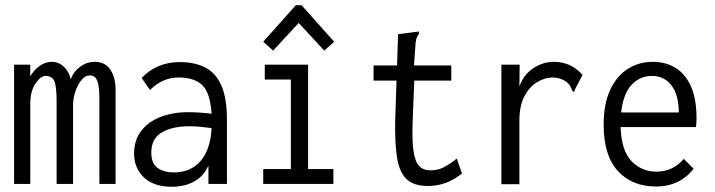

<svg xmlns="http://www.w3.org/2000/svg" viewBox="-20 -705 2740 736"><path d="M34 0V-457H96V-412Q110 -437 132 -452.5Q154 -468 178 -468Q205 -468 225 -449Q245 -430 251 -401Q262 -431 287.5 -449.5Q313 -468 343 -468Q385 -468 405 -435Q425 -402 423 -351V0H361V-324Q361 -366 356 -385Q351 -404 343 -410Q335 -416 324 -416Q307 -416 292.5 -398.5Q278 -381 269 -354.5Q260 -328 260 -302V0H197V-318Q197 -375 188 -394.5Q179 -414 154 -414Q136 -414 116 -385Q96 -356 96 -305V0Z M640 11Q569 11 531.5 -25Q494 -61 494 -116Q494 -168 521.5 -203.5Q549 -239 596 -257Q643 -275 701 -275Q721 -275 743.5 -273.5Q766 -272 791 -269Q786 -349 755.5 -378.5Q725 -408 665 -408Q603 -408 555 -360L523 -406Q581 -467 669 -467Q725 -467 765.5 -447Q806 -427 828 -378.5Q850 -330 850 -243V0H779V-70Q764 -37 740 -19.5Q716 -2 690 4.5Q664 11 640 11ZM560 -120Q560 -78 584.5 -61Q609 -44 646 -44Q711 -44 749 -88Q787 -132 791 -214Q770 -217 748 -219Q726 -221 706 -221Q641 -221 600.5 -197.5Q560 -174 560 -120Z M989 0V-57H1095V-400H995V-457H1161V-57H1258V0ZM1027 -511 989 -545 1114 -685H1136L1261 -545L1223 -511L1125 -617Z M1620 8Q1567 8 1539 -18Q1511 -44 1502 -100.5Q1493 -157 1495 -248L1500 -396H1412V-454H1502L1506 -574L1576 -583L1586 -584L1587 -577Q1582 -570 1578.5 -563Q1575 -556 1573 -539L1567 -454H1710V-396H1568L1562 -243Q1559 -168 1565 -126.5Q1571 -85 1587 -68.5Q1603 -52 1630 -52Q1660 -52 1683.5 -65Q1707 -78 1731 -97L1751 -40Q1720 -15 1687.5 -3.5Q1655 8 1620 8Z M1902 -457H1972L1971 -374Q1988 -420 2025 -444Q2062 -468 2103 -468Q2169 -468 2213 -418L2184 -362L2181 -353L2174 -356Q2171 -364 2167.5 -372Q2164 -380 2152 -391Q2127 -408 2099 -408Q2069 -408 2039.5 -390.5Q2010 -373 1990.5 -336.5Q1971 -300 1971 -242V1H1902Z M2495 10Q2403 10 2348.5 -49.5Q2294 -109 2294 -227Q2294 -307 2319 -360.5Q2344 -414 2386.5 -441Q2429 -468 2483 -468Q2531 -468 2568.5 -445.5Q2606 -423 2628 -375.5Q2650 -328 2650 -251Q2650 -242 2649.5 -234.5Q2649 -227 2648 -218H2359Q2362 -127 2401 -87Q2440 -47 2496 -47Q2560 -47 2601 -96L2639 -58Q2585 10 2495 10ZM2361 -274H2582Q2582 -340 2554.5 -377Q2527 -414 2478 -414Q2435 -414 2402.5 -381.5Q2370 -349 2361 -274Z"/></svg>

Font: Inconsolata SemiCondensed
Style: Regular
Weight: 400
Width: 4
Monospace: yes
Designer: Raph Levien, Cyreal, Brenton Simpson
Foundry: Raph Levien, Cyreal, Google
Version: Version 3.001; ttfautohint (v1.8.2.53-6de2)